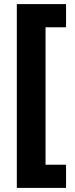

<svg xmlns="http://www.w3.org/2000/svg" viewBox="-20 -750 365 936"><path d="M302 53H202V-617H302V-730H62V166H302Z"/></svg>

Font: Noto Sans Thai Looped ExtraBold
Style: Regular
Weight: 800
Designer: Cadson Demak Team
Foundry: Cadson Demak Co., Ltd.
Version: Version 1.001